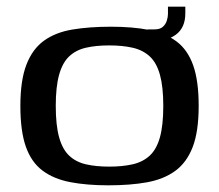

<svg xmlns="http://www.w3.org/2000/svg" viewBox="-20 -548 656 575"><path d="M305 7Q240 7 190.5 -2.5Q141 -12 107.5 -37Q74 -62 57.5 -108.5Q41 -155 41 -231Q41 -307 59 -354Q77 -401 111.5 -426Q146 -451 196.5 -459.5Q247 -468 312 -468Q377 -468 426 -458.5Q475 -449 508.5 -424Q542 -399 558.5 -352.5Q575 -306 575 -231Q575 -154 557 -107.5Q539 -61 504.5 -36Q470 -11 420 -2Q370 7 305 7ZM307 -49Q347 -49 377.5 -56Q408 -63 428.5 -82Q449 -101 459 -137Q469 -173 469 -231Q469 -288 459 -324Q449 -360 428.5 -379Q408 -398 377.5 -405Q347 -412 307 -412Q267 -412 237 -405Q207 -398 187 -379Q167 -360 157 -324Q147 -288 147 -231Q147 -173 157 -137Q167 -101 187 -82Q207 -63 237 -56Q267 -49 307 -49ZM425 -425 422 -460H443Q459 -460 467.5 -467.5Q476 -475 479.5 -486Q483 -497 483 -506V-528H535V-508Q535 -465 506.5 -444Q478 -423 425 -425Z"/></svg>

Font: Genos Thin Medium
Style: Regular
Weight: 500
Version: Version 1.010